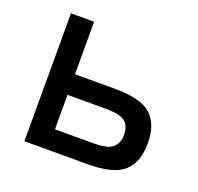

<svg xmlns="http://www.w3.org/2000/svg" viewBox="-95 -599 723 701"><g transform="rotate(20 267.0 -248.5)"><path d="M67 0V-497H157V-293H312Q413 -293 453 -257Q493 -221 493 -147Q493 -73 453 -36.5Q413 0 312 0ZM157 -79H305Q363 -79 382 -97Q401 -115 401 -147Q401 -179 382 -196Q363 -213 305 -213H157Z"/></g></svg>

Font: Zen Kaku Gothic Antique Medium
Style: Regular
Weight: 500
Designer: Yoshimichi Ohira
Foundry: Positype
Version: Version 1.002